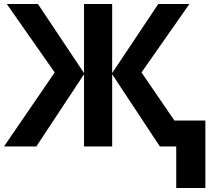

<svg xmlns="http://www.w3.org/2000/svg" viewBox="-20 -734 1069 962"><path d="M254 -371 14 -714H170L401 -368V-714H542V-368L773 -714H929L689 -371L854 -130H1009V208H863V0H781L542 -362V0H401V-362L162 0H0Z"/></svg>

Font: BC Sans
Style: Bold
Weight: 700
Designer: Monotype Design Team
Province of B.C.
Foundry: Monotype Imaging Inc.
Version: Version 2.000;GOOG;noto-source:20170915:90ef993387c0